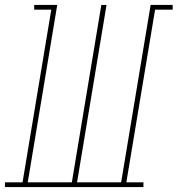

<svg xmlns="http://www.w3.org/2000/svg" viewBox="-54 -755 717 775"><path d="M-34 0V-19H37L153 -716H84V-735H177L58 -19H236L355 -735H376L257 -19H435L554 -735H643V-716H572L456 -19H525V0Z"/></svg>

Font: Iosevka Slab ThExObl
Style: Regular
Weight: 100
Width: 7
Italic angle: -9°
Monospace: yes
Designer: Belleve Invis
Foundry: Belleve Invis
Version: Version 11.1.1; ttfautohint (v1.8.3)